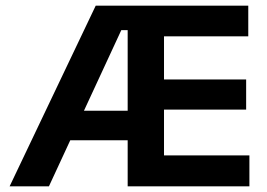

<svg xmlns="http://www.w3.org/2000/svg" viewBox="-20 -659 945 679"><path d="M14 0 318.5 -639H455L454.5 -552.5H409L153 0ZM172.5 -163V-267.5H461.5V-163ZM469.5 0V-109.5H862V0ZM431.5 0V-639H560V0ZM506.5 -271.5V-378H850.5V-271.5ZM469.5 -530.5V-639H858V-530.5Z"/></svg>

Font: Anek Bangla Medium SemiBold
Style: Regular
Weight: 600
Version: Version 1.003